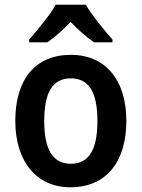

<svg xmlns="http://www.w3.org/2000/svg" viewBox="-20 -786 602 816"><path d="M345 -766H217C193 -723 139 -658 104 -618V-606H181C212 -627 247 -658 280 -693C313 -658 349 -627 380 -606H458V-618C422 -659 370 -721 345 -766ZM517 -272C517 -453 422 -553 282 -553C129 -553 45 -448 45 -272C45 -99 136 10 279 10C433 10 517 -100 517 -272ZM168 -272C168 -391 202 -453 281 -453C360 -453 394 -391 394 -272C394 -153 360 -90 281 -90C202 -90 168 -154 168 -272Z"/></svg>

Font: Noto Sans Myanmar SemiCondensed SemiBold
Style: Regular
Weight: 600
Width: 4
Designer: Monotype Design Team
Foundry: Monotype Imaging Inc.
Version: Version 2.107